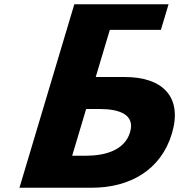

<svg xmlns="http://www.w3.org/2000/svg" viewBox="-20 -880 840 900"><path d="M71.2 0 292.5 -740 317.9 -825 328.4 -860H770.1L734.2 -740H494.8L428.7 -519H565.4C744.1 -519 836.6 -424 785.8 -254C734.7 -83 588.8 0 410.2 0ZM383.8 -369 318.3 -150H382.5C472 -150 564.2 -175 589.6 -260C614.7 -344 537.5 -369 448 -369Z"/></svg>

Font: Hussar
Style: BdSuprExtOblThree
Weight: 700
Foundry: Cannot Into Space Fonts
Version: Version 2.00